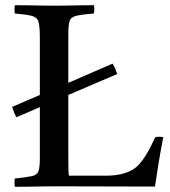

<svg xmlns="http://www.w3.org/2000/svg" viewBox="-20 -721 658 742"><path d="M433 -435 244 -354V-124Q244 -90 244.5 -69.5Q245 -49 246 -42H388Q471 -42 511 -79Q544 -111 580 -191Q596 -194 611 -191Q599 -130 591.5 -81.5Q584 -33 579 0Q482 0 385.5 -0.5Q289 -1 192 -1Q173 -1 144 -0.5Q115 0 86 0.5Q57 1 37 1Q35 -14 37 -31Q84 -36 104 -40.5Q124 -45 129 -60.5Q134 -76 134 -111V-307L44 -268Q38 -277 34 -287.5Q30 -298 27 -308L134 -354V-576Q134 -618 129 -636Q124 -654 103.5 -659.5Q83 -665 37 -669Q35 -684 37 -701Q58 -701 86.5 -700.5Q115 -700 143 -699.5Q171 -699 189 -699Q208 -699 236.5 -699.5Q265 -700 294.5 -700.5Q324 -701 343 -701Q346 -686 343 -669Q296 -665 275 -660Q254 -655 249 -640Q244 -625 244 -589V-401L415 -475Q421 -466 425 -456Q429 -446 433 -435Z"/></svg>

Font: Castoro
Style: Regular
Weight: 400
Designer: John Hudson
Foundry: Tiro Typeworks Ltd.
Version: Version 2.04